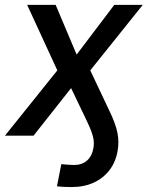

<svg xmlns="http://www.w3.org/2000/svg" viewBox="-45 -549 598 777"><path d="M244.6 208Q229.5 208 214.4 207.3Q199.2 206.5 185.5 205.1L203.1 115.2Q213.9 116.2 228 117.4Q242.2 118.7 254.4 118.7Q286.6 118.7 307.1 100.8Q327.6 83 333.5 47.9Q335.9 32.7 334 17.8Q332 2.9 325 -16.4Q317.9 -35.6 304.2 -64L242.7 -192.4L90.8 0H-24.9L187 -264.2L64.9 -529.3H180.2L265.1 -328.1L417.5 -529.3H532.7L320.3 -264.2L397.9 -100.1Q422.9 -48.8 430.2 -11.7Q437.5 25.4 431.2 60.1Q423.8 105.5 398.7 138.7Q373.5 171.9 334.5 189.9Q295.4 208 244.6 208Z"/></svg>

Font: Inter 24pt Medium
Style: Italic
Weight: 500
Italic angle: -9.3988°
Designer: Rasmus Andersson
Foundry: rsms
Version: Version 4.001;git-66647c0bb